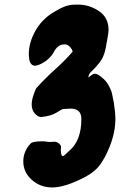

<svg xmlns="http://www.w3.org/2000/svg" viewBox="-20 -574 606 849"><path d="M162.1 -56.6Q147.5 -56.6 133.8 -72.3Q120.1 -87.9 120.1 -112.3Q120.1 -130.9 128.9 -156.2Q137.7 -181.6 141.6 -185.5Q182.6 -230.5 224.6 -268.1Q266.6 -305.7 299.8 -343.8Q300.8 -343.8 300.8 -345.7Q300.8 -353.5 290 -365.7Q279.3 -377.9 266.6 -377.9Q248 -377.9 236.3 -367.7Q224.6 -357.4 218.3 -344.2Q211.9 -331.1 194.8 -314.5Q177.7 -297.9 151.4 -287.1Q139.6 -283.2 135.7 -283.2Q107.4 -283.2 107.4 -335Q107.4 -385.7 136.7 -438Q166 -490.2 219.7 -521.5Q223.6 -523.4 233.4 -529.3Q243.2 -535.2 246.6 -536.6Q250 -538.1 258.3 -542Q266.6 -545.9 272 -547.4Q277.3 -548.8 286.1 -550.8Q294.9 -552.7 304.2 -553.2Q313.5 -553.7 325.2 -553.7Q374 -553.7 417 -525.4Q460 -497.1 460 -441.4Q460 -426.8 447.3 -360.4Q439.5 -321.3 419.9 -296.9Q400.4 -272.5 385.7 -259.3Q371.1 -246.1 371.1 -233.4V-231.4Q390.6 -248 399.4 -248Q411.1 -248 430.7 -231.4Q449.2 -216.8 460.4 -196.3Q471.7 -175.8 475.1 -161.1Q478.5 -146.5 483.4 -120.1Q490.2 -74.2 490.2 -47.9Q490.2 11.7 463.9 77.1Q444.3 125 421.9 155.3Q399.4 185.5 359.4 207Q268.6 254.9 211.9 254.9Q158.2 254.9 120.6 221.2Q83 187.5 83 139.6Q83 94.7 116.2 59.6Q127 50.8 168 50.8Q176.8 50.8 185.1 52.2Q193.4 53.7 202.1 53.7Q204.1 53.7 210.4 53.2Q216.8 52.7 220.7 52.7Q231.4 52.7 240.7 60.5Q250 68.4 250 76.2Q250 78.1 249.5 82Q249 85.9 249 88.9Q249 116.2 257.8 116.2Q260.7 116.2 264.6 112.8Q268.6 109.4 274.9 103.5Q281.2 97.7 285.2 93.8Q339.8 48.8 339.8 -47.9Q339.8 -93.8 292 -93.8Q286.1 -93.8 258.8 -91.8Q254.9 -91.8 230 -76.2Q205.1 -60.5 162.1 -56.6Z"/></svg>

Font: Essays1743
Style: Bold
Weight: 700
Designer: Based on the typeface in a 1743 English translation of the essays of Montaigne.  PostScript/TrueType font designed by Jo
Version: Version 002.100